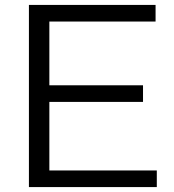

<svg xmlns="http://www.w3.org/2000/svg" viewBox="-20 -760 708 780"><path d="M97.5 0V-740H612V-672.5H180.5V-413.5H561V-346H180.5V-67.5H617V0Z"/></svg>

Font: Encode Sans Expanded
Style: Regular
Weight: 400
Width: 7
Designer: Multiple Designers
Foundry: Impallari Type
Version: Version 3.000; ttfautohint (v1.8.3) -l 8 -r 50 -G 200 -x 14 